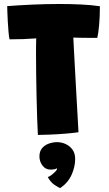

<svg xmlns="http://www.w3.org/2000/svg" viewBox="-20 -686 560 986"><path d="M29 -484Q26 -497 23.8 -522.2Q21.5 -547.5 20 -575.5Q18.5 -603.5 17.8 -625.5Q17 -647.5 17 -654.5Q72.5 -659 143 -662.2Q213.5 -665.5 286 -665.5Q342 -665.5 395.5 -663Q449 -660.5 493 -654Q493 -601 489 -556.8Q485 -512.5 479.5 -491.5Q468 -491.5 445 -491.5Q422 -491.5 397.8 -492Q373.5 -492.5 356.5 -493Q357.5 -471.5 359.8 -428.8Q362 -386 365 -332.2Q368 -278.5 371 -223Q374 -167.5 376.8 -119.8Q379.5 -72 381.2 -41.2Q383 -10.5 383 -7Q357.5 -3 317.8 0.2Q278 3.5 238.8 5.2Q199.5 7 174.5 7Q172.5 -29 170.8 -79.8Q169 -130.5 167.8 -187.5Q166.5 -244.5 165.8 -301.5Q165 -358.5 165 -407Q165 -430.5 165.2 -451.2Q165.5 -472 166 -489Q134.5 -486.5 100.2 -485.2Q66 -484 29 -484ZM289 280Q281.5 277.5 260.8 264Q240 250.5 225.5 223.5Q234 220.5 245 212.2Q256 204 264.5 195Q273 186 273 181Q273 179 272.5 178.5Q267 181.5 259.2 183.2Q251.5 185 239 185Q214 185 198.2 164.2Q182.5 143.5 182.5 117.5Q182.5 90.5 196.5 74.5Q210.5 58.5 231.5 51.2Q252.5 44 273.5 44Q295.5 44 316.8 53.5Q338 63 352 82Q366 101 366 130Q366 171.5 347.2 212.5Q328.5 253.5 289 280Z"/></svg>

Font: Grandstander Black
Style: Regular
Weight: 900
Designer: Tyler Finck
Foundry: Etcetera Type Co
Version: Version 1.200; ttfautohint (v1.8.3)